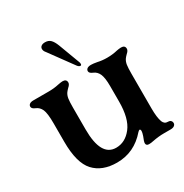

<svg xmlns="http://www.w3.org/2000/svg" viewBox="-164 -826 927 966"><g transform="rotate(-30 300.0 -343.0)"><path d="M63 -214V-322Q63 -379 53 -402Q43 -424 23 -432Q3 -440 3 -452Q3 -461 10.5 -466.5Q18 -472 33 -472H121Q153 -472 179 -478Q199 -482 207 -482Q230 -482 230 -462Q230 -456 226 -450Q222 -444 216 -439Q206 -429 201 -422Q192 -409 189.5 -391.5Q187 -374 187 -342V-214Q187 -57 275 -57Q328 -57 365.5 -105Q403 -153 403 -251V-342Q403 -389 393 -412Q383 -434 363 -442Q343 -450 343 -462Q343 -471 350.5 -476.5Q358 -482 373 -482Q385 -482 407 -478Q433 -472 461 -472Q494 -472 522 -479Q527 -480 534 -481Q541 -482 547 -482Q570 -482 570 -462Q570 -456 566 -450Q562 -444 556 -439Q546 -429 541 -422Q532 -409 529.5 -391.5Q527 -374 527 -342V-140Q527 -87 537 -60Q541 -50 548 -45Q555 -40 567 -40Q576 -40 581.5 -34.5Q587 -29 587 -20Q587 -12 579.5 -6Q572 0 557 0H519Q487 0 452 7Q439 10 427 10Q410 10 410 -5Q410 -14 421 -40Q427 -58 427 -66Q427 -77 421 -77Q418 -77 411 -70Q342 10 242 10Q156 10 109.5 -40.5Q63 -91 63 -214ZM309 -514 209 -651Q199 -662 199 -674Q199 -684 207 -690Q215 -696 229 -696Q249 -696 261 -684Q273 -672 283 -646L329 -523Q331 -519 331 -512Q331 -504 325 -504Q317 -504 309 -514Z"/></g></svg>

Font: Raigarh Medium
Style: Regular
Weight: 500
Designer: jaikishan Patel
Foundry: MagicType
Version: Version 1.000